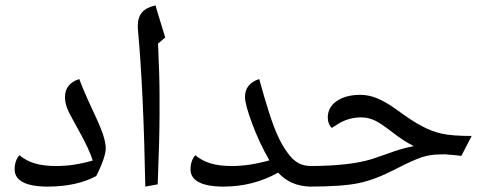

<svg xmlns="http://www.w3.org/2000/svg" viewBox="-20 -691 1801 711"><path d="M156.2 0C228 0 288.1 -13.2 336.4 -39.1C358.4 -81.5 371.6 -121.1 371.6 -140.6C371.6 -201.7 314 -289.1 273.4 -398.4C238.3 -386.7 220.7 -364.7 220.7 -332C220.7 -307.1 228 -286.1 248 -251L282.2 -188.5C299.3 -156.7 313.5 -126.5 323.7 -96.7C277.3 -83 232.4 -76.2 188 -76.2C125 -76.2 85 -88.9 51.8 -116.2C40 -102.5 34.2 -85 34.2 -63.5C34.2 -22.9 74.7 0 156.2 0Z M570.8 -333C570.8 -389.2 568.8 -452.6 565.4 -524.4L564.9 -529.3L591.8 -552.2C570.8 -620.1 560.1 -655.8 559.1 -659.2C558.1 -662.6 557.1 -666.5 556.2 -670.9C510.7 -661.6 490.2 -637.2 490.2 -594.7L490.7 -582C504.9 -427.7 513.7 -233.9 518.1 0L564 -8.3C568.4 -118.7 570.8 -206.1 570.8 -270.5Z M1133.3 0C1139.2 0 1142.1 -2.9 1142.1 -8.3V-67.9C1142.1 -73.2 1139.2 -76.2 1133.3 -76.2C1096.2 -76.2 1070.3 -88.9 1043 -127.9C1029.3 -147 1017.6 -167.5 1008.3 -189C988.8 -231.4 967.3 -298.3 939.9 -398.4C904.8 -386.7 887.2 -364.7 887.2 -332C887.2 -313.5 896 -280.8 913.6 -233.9C930.7 -187 952.1 -141.6 977.5 -97.2C927.2 -83 880.9 -76.2 839.4 -76.2C776.4 -76.2 736.3 -88.9 703.1 -116.2C691.4 -102.5 685.5 -85 685.5 -63.5C685.5 -22.9 726.1 0 807.6 0C880.9 0 948.2 -17.1 1009.8 -51.8C1040.5 -19 1079.1 0 1133.3 0Z M1125 0C1207.5 0 1269 -4.4 1309.6 -13.2C1349.6 -21.5 1394.5 -38.6 1444.3 -64.5C1488.8 -87.4 1521.5 -102.1 1542.5 -108.9C1563.5 -115.7 1585.4 -119.1 1608.4 -119.1L1628.9 -119.6L1632.3 -119.1C1648.9 -118.2 1667.5 -116.2 1688.5 -113.8L1726.6 -187.5C1678.7 -187.5 1642.1 -190.4 1617.2 -195.8C1592.3 -201.2 1567.4 -210.4 1543 -223.6C1518.6 -236.3 1488.8 -255.4 1454.1 -281.2C1397 -322.8 1356.9 -339.8 1314.5 -339.8C1278.3 -339.8 1249 -332 1227.1 -316.9C1205.1 -301.8 1193.8 -281.2 1193.8 -256.3C1193.8 -240.2 1198.7 -227.1 1208.5 -217.3L1231.9 -231.9C1257.3 -248 1286.1 -256.3 1317.9 -256.3C1335.4 -256.3 1352.5 -252.4 1369.6 -244.1C1386.2 -235.8 1408.2 -220.7 1435.1 -199.7C1460.4 -179.7 1486.3 -163.1 1512.2 -149.9C1482.9 -144.5 1449.2 -134.8 1411.6 -120.6L1356 -101.6C1299.8 -84.5 1223.1 -76.2 1125 -76.2C1119.6 -76.2 1116.7 -73.2 1116.7 -67.9V-8.3C1116.7 -2.9 1119.6 0 1125 0Z"/></svg>

Font: Noto Naskh Arabic
Style: Regular
Weight: 400
Designer: Monotype Design Team
Foundry: Monotype Imaging Inc.
Version: Version 1.07